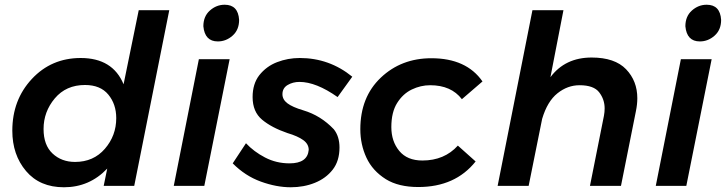

<svg xmlns="http://www.w3.org/2000/svg" viewBox="-20 -785 3066 811"><path d="M250 6Q148 6 90 -62.5Q32 -131 32 -233Q32 -363 114.5 -451.5Q197 -540 321 -540Q456 -540 502 -429L566 -742H695L547 0H418L433 -73Q358 6 250 6ZM297 -101Q375 -101 423 -156.5Q471 -212 471 -286Q471 -345 437.5 -385.5Q404 -426 339 -426Q259 -426 211.5 -369.5Q164 -313 164 -240Q164 -172 202 -136.5Q240 -101 297 -101Z M900 -610Q845 -610 839 -674Q839 -716 866.5 -740.5Q894 -765 929 -765Q986 -765 990 -701Q990 -659 962.5 -634.5Q935 -610 900 -610ZM843 0H714L820 -535H950Z M1208 6Q1147.5 6 1081.5 -18Q1015.5 -42 963 -95L1019 -180Q1052 -144.5 1099.5 -119.8Q1147 -95 1203 -95Q1279 -95 1284 -152Q1284 -176.5 1261 -193.2Q1238 -210 1194 -223Q1127 -246 1087 -279.5Q1047 -313 1047 -375Q1047 -430.5 1075 -467Q1105 -505 1150.5 -522.5Q1196 -540 1246 -540Q1371 -540 1468 -461L1406 -375Q1315 -439 1245 -439Q1217 -439 1195 -426Q1173 -413 1173 -387Q1173 -364.5 1194.2 -348.5Q1215.5 -332.5 1261 -319Q1335 -297 1390 -239Q1414 -209 1414 -162Q1414 -105 1385.2 -68.2Q1356.5 -31.5 1310 -12.8Q1263.5 6 1208 6Z M1747 5Q1663.5 5 1610 -28Q1553.5 -63.5 1527.8 -119Q1502 -174.5 1502 -239Q1502 -375 1588.5 -457Q1675 -539 1802 -539Q1950 -539 2018 -441L1931 -366Q1886 -425 1797 -425Q1757 -425 1719.5 -407Q1682 -389 1657.5 -350Q1633 -311 1633 -248Q1633 -188 1666.5 -147.5Q1700 -107 1764 -107Q1857 -107 1914 -170L1989 -103Q1903 5 1747 5Z M2603 0H2472L2531 -296Q2534 -312 2534 -327Q2534 -365 2511 -395Q2488 -425 2428 -425Q2377.5 -425 2334.8 -391Q2292 -357 2270 -283L2213 0H2082L2229 -742H2360L2305 -459Q2367 -542 2479 -542Q2577 -542 2624.5 -492.5Q2672 -443 2672 -370Q2672 -344 2666 -315Z M2936 -610Q2881 -610 2875 -674Q2875 -716 2902.5 -740.5Q2930 -765 2965 -765Q3022 -765 3026 -701Q3026 -659 2998.5 -634.5Q2971 -610 2936 -610ZM2879 0H2750L2856 -535H2986Z"/></svg>

Font: Argentum Sans Medium
Style: Italic
Weight: 500
Italic angle: -11°
Designer: Julieta Ulanovsky (font), Cristiano Sobral (main changes and remaster)
Foundry: Julieta Ulanovsky (font), Cristiano Sobral (main changes and remaster)
Version: Version 2.007;June 15, 2022;FontCreator 14.0.0.2814 64-bit; 